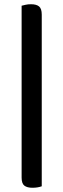

<svg xmlns="http://www.w3.org/2000/svg" viewBox="-20 -702 299 906"><path d="M177 177Q158 184 133 184Q108 184 95 174Q82 164 82 136V-675Q90 -677 101 -679.5Q112 -682 126 -682Q152 -682 164.5 -671.5Q177 -661 177 -633Z"/></svg>

Font: Baloo Paaji 2 Medium
Style: Regular
Weight: 500
Designer: Shuchita Grover, Noopur Datye and Ek Type
Foundry: Ek Type
Version: Version 1.640;hotconv 1.0.111;makeotfexe 2.5.65597; ttfautoh